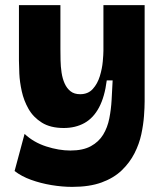

<svg xmlns="http://www.w3.org/2000/svg" viewBox="-20 -548 643 750"><path d="M262 182Q223 182 181 175Q139 168 101.5 154.5Q64 141 37 120L76 -25Q111 8 160.5 24Q210 40 255 40Q304 40 335 23Q366 6 383 -22Q400 -50 407 -85.5Q414 -121 416 -158L420 -234H397Q389 -170 367 -128.5Q345 -87 310 -67.5Q275 -48 229 -48Q177 -48 143.5 -69Q110 -90 91.5 -122.5Q73 -155 65 -191.5Q57 -228 55.5 -260Q54 -292 54 -311V-528H216V-357Q216 -337 216.5 -312.5Q217 -288 220.5 -264.5Q224 -241 232.5 -222Q241 -203 255.5 -191.5Q270 -180 293 -180Q324 -180 342.5 -200.5Q361 -221 370 -250.5Q379 -280 381.5 -308Q384 -336 384 -350V-528H545V-152Q545 -129 542.5 -95Q540 -61 532 -23.5Q524 14 505.5 50.5Q487 87 456 117Q425 147 377.5 164.5Q330 182 262 182Z"/></svg>

Font: Bricolage Grotesque 48pt Condensed ExtraBold ExtraBold
Style: Regular
Weight: 800
Version: Version 1.000;gftools[0.9.30]